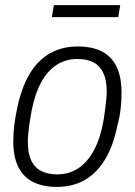

<svg xmlns="http://www.w3.org/2000/svg" viewBox="-20 -720 528 752"><path d="M203 12Q148 12 110 -7Q72 -26 52 -65.5Q32 -105 32 -167Q32 -198 36 -230Q40 -262 47 -295Q64 -377 96 -430.5Q128 -484 175.5 -511Q223 -538 284 -538Q340 -538 378 -519Q416 -500 436 -460Q456 -420 456 -357Q456 -327 452.5 -294.5Q449 -262 440 -230Q424 -149 391.5 -95.5Q359 -42 312 -15Q265 12 203 12ZM204 -37Q251 -37 287.5 -61.5Q324 -86 349 -133.5Q374 -181 386 -251Q390 -278 392.5 -297.5Q395 -317 396.5 -332.5Q398 -348 398 -362Q398 -406 384.5 -434.5Q371 -463 345.5 -476Q320 -489 283 -489Q238 -489 202 -466Q166 -443 141 -397Q116 -351 103 -282Q98 -255 95 -233.5Q92 -212 90.5 -195.5Q89 -179 89 -164Q89 -119 102.5 -91Q116 -63 142 -50Q168 -37 204 -37ZM183 -653 191 -700H451L443 -653Z"/></svg>

Font: Archivo SemiCondensed ExtraLight
Style: Italic
Weight: 250
Width: 4
Italic angle: -10°
Designer: Hector Gatti
Foundry: Omnibus-Type
Version: Version 2.001